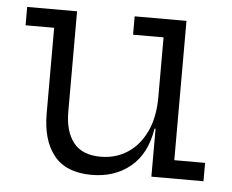

<svg xmlns="http://www.w3.org/2000/svg" viewBox="-44 -583 780 646"><g transform="rotate(5 346.0 -260.0)"><path d="M488.5 -470.5H385.5V-532.5H560.5V-62H664.5V0H488.5ZM191 -532.5V-193Q191 -127.5 220.2 -89.8Q249.5 -52 312.5 -52Q363 -52 402.8 -77.8Q442.5 -103.5 465.5 -152Q488.5 -200.5 488.5 -268.5L506 -162H485Q471.5 -76 418.2 -32.2Q365 11.5 287.5 11.5Q201.5 11.5 160.2 -39.5Q119 -90.5 119 -181V-470.5H22.5V-532.5Z"/></g></svg>

Font: Hepta Slab ExtraLight
Style: Regular
Weight: 400
Version: Version 1.102